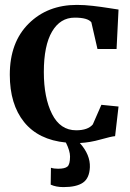

<svg xmlns="http://www.w3.org/2000/svg" viewBox="-20 -576 529 784"><path d="M450 -20Q435 -19 391 -6.5Q347 6 306 8Q349 56 347 107Q345 152 318.5 170Q292 188 239 188Q209 188 187 178L188 109Q200 113 217 113Q245 113 255.5 104Q266 95 266 63Q266 40 249 6Q137 -5 78.5 -77.5Q20 -150 20 -271Q20 -403 97 -479.5Q174 -556 294 -556Q325 -556 359.5 -552Q394 -548 425 -543Q456 -538 464 -537L456 -376H378L353 -485Q338 -504 285 -504Q226 -504 192.5 -447Q159 -390 159 -282Q159 -177 192.5 -110.5Q226 -44 291 -44Q339 -44 359 -68L394 -148L464 -141Z"/></svg>

Font: Aikya
Style: Bold
Weight: 700
Designer: Neelakash Kshetrimayum (Latin subset based on Merriweather by Eben Sorkin)
Foundry: Brand New Type
Version: Version 1.00 b005